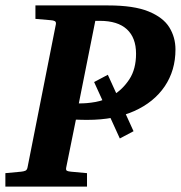

<svg xmlns="http://www.w3.org/2000/svg" viewBox="-37 -691 670 711"><path d="M-17.1 0V-49.8L41 -55.2Q50.8 -56.2 56.9 -58.8Q63 -61.5 64.9 -70.8L169.9 -601.1Q171.4 -609.9 165.8 -612.8Q160.2 -615.7 150.9 -616.2L94.2 -621.1V-670.9H363.8Q458.5 -670.9 512.9 -648.7Q567.4 -626.5 590.1 -589.6Q612.8 -552.7 612.8 -507.8Q612.8 -430.2 573 -371.3Q533.2 -312.5 460.2 -279.8Q387.2 -247.1 287.1 -247.1Q278.8 -247.1 266.6 -247.3Q254.4 -247.6 244.1 -248L208 -69.8Q206.5 -61 210.9 -58.6Q215.3 -56.2 226.1 -55.2L285.2 -49.8V0ZM406.7 -178.2 311.5 -387.2 362.3 -414.1 457.5 -205.1ZM254.9 -308.1Q284.2 -307.6 317.1 -313.5Q350.1 -319.3 380.9 -337.9Q417 -359.4 441.9 -397.2Q466.8 -435.1 466.8 -492.2Q466.8 -551.3 432.9 -582.5Q398.9 -613.8 333 -613.8Q329.6 -613.8 325 -613.8Q320.3 -613.8 315.9 -613.8Z"/></svg>

Font: Charis
Style: Bold Italic
Weight: 700
Italic angle: -11°
Designer: Walt Agee, Miriam Martin, Annie Olsen, Victor Gaultney, Lorna Priest, Alan Ward, Bob Hallissy, Martin Hosken, Sharon Cor
Foundry: SIL Global
Version: Version 7.000